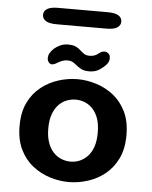

<svg xmlns="http://www.w3.org/2000/svg" viewBox="-57 -869 732 926"><g transform="rotate(5 309.5 -406.0)"><path d="M310.5 10.5Q264.5 10.5 219 -3.8Q173.5 -18 135.2 -48Q97 -78 74 -125.2Q51 -172.5 51 -239Q51 -305.5 74 -352.5Q97 -399.5 135.2 -429.2Q173.5 -459 219 -473.2Q264.5 -487.5 310.5 -487.5Q355.5 -487.5 401.2 -473.2Q447 -459 484.8 -429.2Q522.5 -399.5 545.5 -352.5Q568.5 -305.5 568.5 -239Q568.5 -172.5 545.5 -125.2Q522.5 -78 484.8 -48Q447 -18 401.2 -3.8Q355.5 10.5 310.5 10.5ZM310.5 -88.5Q333.5 -88.5 354.5 -97.2Q375.5 -106 392.8 -124.2Q410 -142.5 419.8 -170.8Q429.5 -199 429.5 -239Q429.5 -278.5 419.8 -306.8Q410 -335 392.8 -353.2Q375.5 -371.5 354.5 -380Q333.5 -388.5 310.5 -388.5Q287.5 -388.5 265.8 -380Q244 -371.5 227 -353.2Q210 -335 200 -306.8Q190 -278.5 190 -239Q190 -199 200 -170.8Q210 -142.5 227 -124.2Q244 -106 265.8 -97.2Q287.5 -88.5 310.5 -88.5ZM363 -530Q338 -530 323.8 -537.5Q309.5 -545 297 -555.5Q287.5 -563.5 278 -568.5Q268.5 -573.5 254 -573.5Q240 -573.5 228.2 -568.8Q216.5 -564 207 -558.5Q191 -548 180.5 -548Q171 -548 164.5 -556.5Q158 -565 158 -576.5Q158 -601 183.5 -624Q195.5 -634.5 212.5 -642.2Q229.5 -650 249.5 -650Q275 -650 289 -643Q303 -636 313.5 -625.5Q322.5 -617 332.2 -611Q342 -605 358.5 -605Q372.5 -605 382.5 -609.2Q392.5 -613.5 400.5 -620Q406.5 -625 413.2 -628.2Q420 -631.5 428 -631.5Q438.5 -631.5 447.2 -624Q456 -616.5 456 -601.5Q456 -584.5 444.5 -571.5Q433 -557.5 412.2 -543.8Q391.5 -530 363 -530ZM117 -782.5Q117 -800.5 133.5 -811.2Q150 -822 186.5 -822H426.5Q463 -822 479.5 -811.2Q496 -800.5 496 -782.5Q496 -764 479.5 -753.2Q463 -742.5 426.5 -742.5H186.5Q150 -742.5 133.5 -753.2Q117 -764 117 -782.5Z"/></g></svg>

Font: Sono ExtraLight Monospace SemiBold
Style: Regular
Weight: 600
Version: Version 2.112